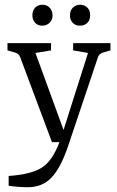

<svg xmlns="http://www.w3.org/2000/svg" viewBox="-20 -593 490 801"><path d="M356 -529.3Q356.4 -509.8 344.7 -498Q333 -486.3 314 -485.8Q294.9 -485.8 283.2 -498Q271.5 -509.8 272 -529.3Q272 -548.8 283.7 -561Q295.9 -573.2 314.5 -573.2Q333 -573.2 344.7 -561Q356.4 -548.8 356 -529.3ZM156.2 -485.8Q137.7 -485.8 126.5 -498Q115.2 -509.8 115.2 -529.3Q115.2 -548.8 126.5 -561Q138.2 -573.2 156.7 -573.2Q175.8 -573.2 187.5 -560.5Q199.2 -547.9 199.2 -528.8Q199.2 -509.8 187 -498Q174.8 -486.3 156.2 -485.8ZM11.2 -413.1H192.9V-382.8L127.9 -372.1L245.1 -50.8L347.2 -372.1L285.2 -382.8V-413.1H440.9V-382.8L410.2 -374Q393.1 -369.1 388.2 -353L263.2 19Q232.4 108.9 194.3 148.4Q156.2 188 96.2 188Q58.1 188 16.1 182.1V141.1Q107.9 134.8 152.8 107.4Q197.8 80.1 228 0H196.8L64 -355Q58.1 -370.1 42 -374L11.2 -382.8Z"/></svg>

Font: Yrsa-Light
Style: Regular
Weight: 300
Designer: Anna Giedrys (Yrsa+Rasa design), David Brezina (Yrsa art-direction, Rasa art-direction, design)
Foundry: Rosetta Type Foundry
Version: Version 1.001;PS 1.1;hotconv 1.0.88;makeotf.lib2.5.647800